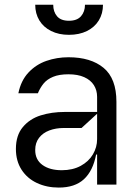

<svg xmlns="http://www.w3.org/2000/svg" viewBox="-20 -801 600 833"><path d="M49 -154.8Q49 -213.8 79 -249.6Q109 -285.5 156.6 -300.4Q204.2 -315.3 260.7 -315.3H401.3V-380.7Q401.3 -409.4 387.3 -431.6Q373.2 -453.8 345.3 -466.3Q317.5 -478.7 277 -478.7Q236.5 -478.7 210.2 -467.7Q183.9 -456.7 169.2 -438.7Q154.5 -420.8 144.2 -396.3H59.7Q70.7 -451.3 103.5 -486.3Q136.4 -521.3 181.5 -536.9Q226.6 -552.6 277 -552.6Q374.3 -552.6 429.7 -506.4Q485.1 -460.2 485.1 -359.4V0H401.3V-130.7H397Q383.5 -59.7 344.1 -23.4Q304.7 12.8 235.1 12.8Q182.5 12.8 140.1 -7.1Q97.7 -27 73.3 -65Q49 -103 49 -154.8ZM401.3 -197.4V-307.5L333.8 -245.7H256.4Q222.3 -245.7 194.1 -235.1Q165.8 -224.4 149.3 -202.9Q132.8 -181.5 132.8 -150.6Q132.5 -108.3 164.1 -85.4Q195.7 -62.5 247.9 -62.5Q295.5 -62.5 330.3 -81.5Q365.1 -100.5 383.2 -131.4Q401.3 -162.3 401.3 -197.4ZM426.8 -780.5Q426.8 -742.2 408.7 -712.5Q390.6 -682.9 357.2 -666.4Q323.9 -649.9 279.1 -649.9Q235.1 -649.9 201.9 -666.4Q168.7 -682.9 150.7 -712.5Q132.8 -742.2 132.8 -780.5H210.9Q210.9 -750 227.5 -730.5Q244 -710.9 279.1 -710.9Q314.3 -710.9 331.5 -730.6Q348.7 -750.4 348.7 -780.5Z"/></svg>

Font: Riot Sans
Style: Regular
Weight: 400
Designer: Rasmus Andersson
Foundry: rsms
Version: Version 4.001